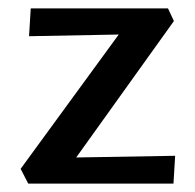

<svg xmlns="http://www.w3.org/2000/svg" viewBox="-20 -436 464 456"><path d="M161 -62 396 -66 392 0H47L29 -35L262 -354L49 -350L53 -416H379L393 -386Z"/></svg>

Font: EauTest Semibold
Style: Regular
Weight: 600
Designer: Christian Thalmann (Catharsis Fonts)
Version: Version 0.001;PS 000.001;hotconv 1.0.88;makeotf.lib2.5.64775